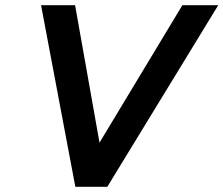

<svg xmlns="http://www.w3.org/2000/svg" viewBox="-20 -719 860 739"><path d="M138 -699H269L363 -170L682 -699H820L393 0H270Z"/></svg>

Font: Prompt Medium
Style: Italic
Weight: 500
Italic angle: -12°
Designer: Katatrad Team
Foundry: CadsonDemak
Version: Version 1.001